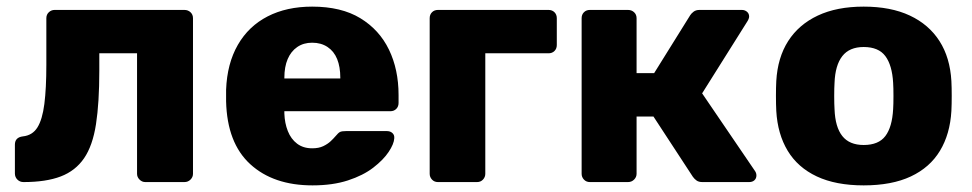

<svg xmlns="http://www.w3.org/2000/svg" viewBox="-20 -550 2935 580"><path d="M51 0Q40 0 32.5 -7.5Q25 -15 25 -26V-113Q25 -135 49 -138Q78 -141 93 -165Q108 -189 114 -236Q120 -283 120 -354V-495Q120 -506 127.5 -513Q135 -520 145 -520H537Q548 -520 555.5 -513Q563 -506 563 -495V-25Q563 -15 555.5 -7.5Q548 0 537 0H419Q409 0 401.5 -7.5Q394 -15 394 -25V-389H280V-336Q280 -240 270 -175Q260 -110 234 -72Q208 -34 163.5 -17Q119 0 51 0Z M924 10Q806 10 736 -54Q666 -118 663 -244Q663 -251 663 -262Q663 -273 663 -279Q666 -358 698.5 -414.5Q731 -471 788.5 -500.5Q846 -530 923 -530Q1011 -530 1068.5 -495Q1126 -460 1155 -400Q1184 -340 1184 -263V-239Q1184 -228 1177 -221Q1170 -214 1159 -214H839Q839 -213 839 -211Q839 -209 839 -207Q840 -178 849.5 -154Q859 -130 877.5 -116Q896 -102 923 -102Q943 -102 956.5 -108.5Q970 -115 979 -123.5Q988 -132 993 -138Q1002 -149 1007.5 -151.5Q1013 -154 1025 -154H1149Q1159 -154 1165.5 -148Q1172 -142 1171 -132Q1170 -115 1154 -91Q1138 -67 1107.5 -43.5Q1077 -20 1031 -5Q985 10 924 10ZM839 -313H1008V-315Q1008 -348 998.5 -371.5Q989 -395 969.5 -408Q950 -421 923 -421Q897 -421 878 -408Q859 -395 849 -371.5Q839 -348 839 -315Z M1303 0Q1292 0 1285 -7.5Q1278 -15 1278 -25V-495Q1278 -506 1285 -513Q1292 -520 1303 -520H1637Q1648 -520 1655 -513Q1662 -506 1662 -495V-414Q1662 -403 1655 -396Q1648 -389 1637 -389H1446V-25Q1446 -15 1439 -7.5Q1432 0 1421 0Z M1762 0Q1751 0 1744 -7.5Q1737 -15 1737 -25V-495Q1737 -506 1744 -513Q1751 -520 1762 -520H1877Q1888 -520 1895.5 -513Q1903 -506 1903 -495V-329H1956L2065 -504Q2068 -509 2075 -514.5Q2082 -520 2093 -520H2221Q2230 -520 2236.5 -514.5Q2243 -509 2243 -500Q2243 -497 2241.5 -493Q2240 -489 2238 -486L2101 -268L2261 -33Q2265 -27 2265 -20Q2265 -11 2259 -5.5Q2253 0 2243 0H2102Q2091 0 2084.5 -4.5Q2078 -9 2073 -16L1954 -198H1903V-25Q1903 -15 1895.5 -7.5Q1888 0 1877 0Z M2589 10Q2505 10 2447.5 -17Q2390 -44 2359.5 -94.5Q2329 -145 2325 -215Q2324 -235 2324 -260.5Q2324 -286 2325 -305Q2329 -376 2361 -426Q2393 -476 2450.5 -503Q2508 -530 2589 -530Q2671 -530 2728.5 -503Q2786 -476 2818 -426Q2850 -376 2854 -305Q2855 -286 2855 -260.5Q2855 -235 2854 -215Q2850 -145 2819.5 -94.5Q2789 -44 2731.5 -17Q2674 10 2589 10ZM2589 -112Q2634 -112 2654.5 -139Q2675 -166 2678 -220Q2679 -235 2679 -260Q2679 -285 2678 -300Q2675 -353 2654.5 -380.5Q2634 -408 2589 -408Q2546 -408 2524.5 -380.5Q2503 -353 2501 -300Q2500 -285 2500 -260Q2500 -235 2501 -220Q2503 -166 2524.5 -139Q2546 -112 2589 -112Z"/></svg>

Font: DVN-Rubik
Style: Bold
Weight: 700
Designer: Hubert and Fischer
Foundry: Hubert & Fischer
Version: Version 2.102